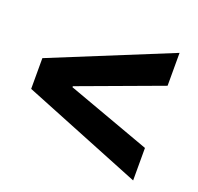

<svg xmlns="http://www.w3.org/2000/svg" viewBox="-94 -655 717 694"><g transform="rotate(20 265.0 -308.5)"><path d="M24.9 -248V-366.2L484.4 -553.7V-427.2L163.1 -308.6V-304.7L484.4 -188V-63Z"/></g></svg>

Font: Reddit Sans
Style: Bold
Weight: 700
Designer: Stephen Hutchings
Foundry: Reddit
Version: Version 1.013